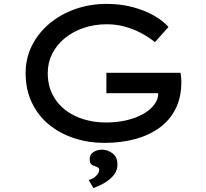

<svg xmlns="http://www.w3.org/2000/svg" viewBox="-20 -726 1059 989"><path d="M517 10Q436 10 362.5 -14Q289 -38 233 -83.5Q177 -129 144.5 -196.5Q112 -264 112 -350Q112 -425 144 -490Q176 -555 233.5 -603.5Q291 -652 367 -679Q443 -706 530 -706Q601 -706 663 -689.5Q725 -673 772.5 -646Q820 -619 848 -587L778 -509Q743 -537 703.5 -557.5Q664 -578 620.5 -589.5Q577 -601 530 -601Q466 -601 410.5 -582Q355 -563 313.5 -529Q272 -495 249 -449.5Q226 -404 226 -350Q226 -287 250.5 -239Q275 -191 317 -159Q359 -127 413 -111Q467 -95 525 -95Q582 -95 631.5 -106.5Q681 -118 718.5 -139.5Q756 -161 776.5 -189.5Q797 -218 795 -252L794 -266L810 -246H528V-351H910Q912 -337 913 -327.5Q914 -318 914 -312.5Q914 -307 914 -302Q914 -225 885 -166.5Q856 -108 803 -69Q750 -30 677.5 -10Q605 10 517 10ZM461 243 437 201Q451 198 463 190Q475 182 483 170.5Q491 159 491 149Q491 141 485.5 137.5Q480 134 471 131Q460 128 451 121Q442 114 442 94Q442 70 461 57.5Q480 45 507 45Q535 45 560 64Q585 83 585 122Q585 147 572 167Q559 187 539 202Q519 217 498 227Q477 237 461 243Z"/></svg>

Font: Lexend Tera
Style: Regular
Weight: 400
Designer: Bonnie Shaver-Troup, Thomas Jockin
Foundry: Lexend
Version: Version 1.007